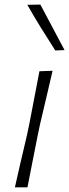

<svg xmlns="http://www.w3.org/2000/svg" viewBox="-20 -798 295 818"><path d="M43.5 0Q56 -56 68 -107.8Q80 -159.5 94.5 -220.5L105 -270.5Q117 -333.5 127.2 -386Q137.5 -438.5 148 -494.5L204 -496.5Q191 -440.5 178.5 -387Q166 -333.5 151 -270.5L140.5 -220.5Q128.5 -159.5 118.2 -107.8Q108 -56 97 0ZM215.5 -583Q185.5 -629.5 154.5 -679.5Q123.5 -729.5 96.5 -777.5L152 -778.5Q178 -730 203.5 -681.5Q229 -633 255 -584.5Z"/></svg>

Font: Commissioner Loud ExtraLight
Style: Italic
Weight: 200
Italic angle: -12°
Designer: Kostas Bartsokas
Foundry: Kostas Bartsokas
Version: Version 1.000; ttfautohint (v1.8.3)